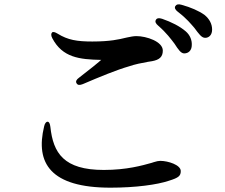

<svg xmlns="http://www.w3.org/2000/svg" viewBox="-20 -850 1040 888"><path d="M787 -648C805 -620 817 -603 832 -603C851 -603 867 -616 867 -642C868 -663 860 -687 839 -705C811 -729 773 -748 730 -763C715 -768 705 -766 701 -758C696 -750 700 -741 712 -731C750 -698 771 -669 787 -648ZM200 -287C207 -287 211 -279 213 -263C226 -142 275 -64 460 -64C567 -64 639 -85 682 -97C684 -98 688 -99 691 -100C704 -104 713 -106 721 -106C758 -106 816 -87 816 -59C816 -37 807 -28 761 -14C708 4 608 18 491 18C213 18 143 -96 184 -265C187 -279 193 -287 200 -287ZM222 -673C269 -584 347 -575 447 -573H448C448 -573 430 -557 411 -542C391 -526 368 -508 346 -491C333 -482 329 -473 334 -465C339 -456 348 -455 363 -461C440 -494 520 -527 576 -543C605 -553 636 -559 664 -564L683 -567C716 -573 733 -586 733 -616C733 -658 657 -683 611 -683C597 -683 584 -680 569 -677C566 -676 564 -676 560 -675C531 -668 490 -658 407 -658C336 -658 294 -665 247 -694C234 -702 225 -704 221 -700C216 -695 215 -686 222 -673ZM803 -795C845 -763 863 -739 879 -721C900 -693 912 -675 929 -675C947 -675 961 -689 961 -713C961 -739 949 -762 926 -781C899 -800 863 -816 819 -828C805 -832 796 -830 791 -822C786 -814 790 -805 803 -795Z"/></svg>

Font: 寒蝉锦书宋Pro Soft
Style: Regular
Weight: 700
Designer: 寒蝉锦书宋{Warren} 思源宋体{Ryoko NISHIZUKA 西塚涼子 (kana & ideographs); Frank Grießhammer (Latin, Greek & Cyrillic); Wenlong ZHANG 
Foundry: Adobe & ChillType
Version: Version 2.000;Glyphs 3.1.1 (3135)